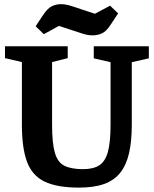

<svg xmlns="http://www.w3.org/2000/svg" viewBox="-20 -866 724 905"><path d="M352.6 18.3Q248.8 18.3 190.1 -10.1Q131.4 -38.5 107.3 -103.5Q83.2 -168.5 83.2 -278V-573.3L3.5 -592V-648H299.2V-592L225.5 -573.3V-278Q225.5 -190.6 238.8 -145.3Q252.1 -100 284.2 -84.4Q316.4 -68.7 371.7 -68.7Q420 -68.7 448.1 -86.9Q476.2 -105.1 488.7 -150.6Q501.1 -196.1 501.1 -278V-572.9L422 -591V-648H681.6V-591L601.2 -572.9V-278Q601.2 -200.1 588.3 -144.2Q575.5 -88.2 546.9 -52Q518.3 -15.8 470.5 1.3Q422.6 18.3 352.6 18.3ZM417.2 -699.4Q402.2 -699.4 389 -702.1Q375.8 -704.9 358.4 -710.9L257.6 -743.9L186.7 -704.9L148 -742.1L182.8 -794.8Q205 -827.9 225.3 -837.1Q245.6 -846.4 266.7 -846.4Q281.7 -846.4 295.3 -843.4Q308.9 -840.3 327.1 -834.3L427.1 -801.1L498.9 -839.2L536.8 -802.9L501.9 -750.1Q480.6 -717.1 459.5 -708.2Q438.4 -699.4 417.2 -699.4Z"/></svg>

Font: Faustina Light
Style: Regular
Weight: 300
Designer: Alfonso Garcia
Foundry: http://www.omnibus-type.com
Version: Version 1.200